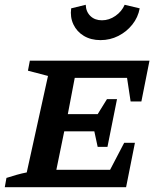

<svg xmlns="http://www.w3.org/2000/svg" viewBox="-30 -784 672 804"><path d="M-10 0 -3 -39Q19 -46 40 -52Q61 -58 82 -62L171 -466L87 -488L95 -530H596L562 -359H517L502 -458H283L254 -306H379L418 -369H460L420 -169H379L365 -234H239L206 -73H431L490 -186H535L498 0ZM391 -616Q351 -616 321.5 -633.5Q292 -651 277.5 -681.5Q263 -712 268 -749L329 -764Q330 -735 348.5 -717Q367 -699 397 -699Q427 -699 453.5 -717.5Q480 -736 492 -764L555 -749Q548 -711 524 -681Q500 -651 465.5 -633.5Q431 -616 391 -616Z"/></svg>

Font: Piazzolla SC SemiBold
Style: Italic
Weight: 600
Italic angle: -11.3°
Designer: Juan Pablo del Peral
Foundry: Huerta Tipografica
Version: Version 1.330